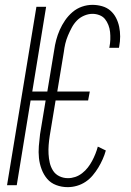

<svg xmlns="http://www.w3.org/2000/svg" viewBox="-20 -763 540 791"><path d="M259 8Q234 8 211.5 -0.5Q189 -9 174.5 -26Q160 -43 151.5 -65.5Q143 -88 140.5 -112Q138 -136 140 -161Q142 -186 145 -210L168 -349H106L49 0H9L130 -735H170L113 -386H175L203 -555Q206 -577 211.5 -598Q217 -619 226 -639.5Q235 -660 248 -679Q261 -698 278.5 -713Q296 -728 317.5 -735.5Q339 -743 361 -743Q381 -743 400.5 -737.5Q420 -732 434.5 -719.5Q449 -707 458 -689.5Q467 -672 471 -652.5Q475 -633 475 -612.5Q475 -592 471 -571L470 -566H430L431 -570Q434 -585 434.5 -600.5Q435 -616 433.5 -631Q432 -646 426.5 -660Q421 -674 412.5 -684.5Q404 -695 390 -700.5Q376 -706 361 -706Q344 -706 326.5 -698.5Q309 -691 296.5 -678Q284 -665 275.5 -649Q267 -633 260 -616.5Q253 -600 249 -583Q245 -566 243 -549L216 -386H350L343 -349H209L185 -204Q182 -185 180.5 -166Q179 -147 180 -128.5Q181 -110 185 -92.5Q189 -75 198.5 -60Q208 -45 224.5 -37Q241 -29 260 -29Q275 -29 290 -34Q305 -39 318.5 -49.5Q332 -60 342 -73Q352 -86 359.5 -100Q367 -114 373 -129Q379 -144 383 -159L416 -143Q411 -125 403 -107Q395 -89 385 -72.5Q375 -56 362 -40.5Q349 -25 332.5 -14Q316 -3 297 2.5Q278 8 259 8Z"/></svg>

Font: Iosevka Curly Extralight
Style: Italic
Weight: 200
Italic angle: -9°
Monospace: yes
Designer: Belleve Invis
Foundry: Belleve Invis
Version: Version 22.1.2; ttfautohint (v1.8.4)